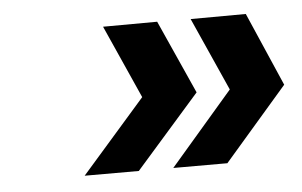

<svg xmlns="http://www.w3.org/2000/svg" viewBox="-33 -590 583 371"><g transform="rotate(-5 258.5 -404.0)"><path d="M283.2 -546.4 347.2 -403.8 222.7 -262.2H117.7L241.7 -403.8L178.2 -545.9ZM455.1 -546.4 517.1 -403.8 394.5 -262.2H289.6L411.6 -403.8L348.1 -545.9Z"/></g></svg>

Font: Tuffy
Style: BoldItalic
Weight: 700
Italic angle: -12°
Designer: Thatcher Ulrich, Karoly Barta, Michael Everson
Version: Version 001.271